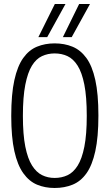

<svg xmlns="http://www.w3.org/2000/svg" viewBox="-20 -926 546 956"><path d="M252 10Q204 10 164.5 -6.5Q125 -23 96 -63.5Q67 -104 51.5 -173.5Q36 -243 36 -349Q36 -457 51.5 -527Q67 -597 95.5 -637Q124 -677 164 -693.5Q204 -710 252 -710Q301 -710 341 -693.5Q381 -677 410 -637.5Q439 -598 454.5 -528Q470 -458 470 -351Q470 -243 454.5 -173Q439 -103 410.5 -63Q382 -23 341.5 -6.5Q301 10 252 10ZM252 -40Q287 -40 316 -53.5Q345 -67 366.5 -101Q388 -135 400 -195.5Q412 -256 412 -349Q412 -444 400 -504.5Q388 -565 366.5 -599Q345 -633 316 -646.5Q287 -660 252 -660Q218 -660 189 -646.5Q160 -633 139 -599Q118 -565 106 -504Q94 -443 94 -349Q94 -256 106 -196Q118 -136 139.5 -102Q161 -68 189.5 -54Q218 -40 252 -40ZM293 -741 374 -906H428L337 -741ZM171 -741 253 -906H306L215 -741Z"/></svg>

Font: Georama SemiCondensed Light
Style: Regular
Weight: 300
Width: 4
Designer: Jean-Baptiste Levee
Foundry: Production Type
Version: Version 1.000